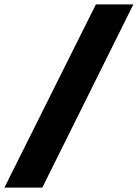

<svg xmlns="http://www.w3.org/2000/svg" viewBox="-61 -767 625 871"><path d="M-41 84 374 -747H544L131 84Z"/></svg>

Font: Figtree Light Black
Style: Italic
Weight: 900
Italic angle: -9.5°
Version: Version 2.000